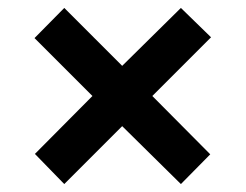

<svg xmlns="http://www.w3.org/2000/svg" viewBox="-20 -595 621 484"><path d="M436 -575 512 -501 364 -353 510 -206 436 -131 288 -277 142 -131 68 -207 213 -353 67 -499 142 -575 288 -429Z"/></svg>

Font: Noto Sans Lao Looped UI Bold
Style: Bold
Weight: 700
Designer: Mark Frömberg, Ben Mitchell
Foundry: The Fontpad Ltd
Version: Version 1.001